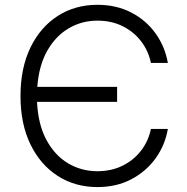

<svg xmlns="http://www.w3.org/2000/svg" viewBox="-20 -757 768 787"><path d="M379.4 9.8Q287.6 9.8 216.3 -36.1Q145 -82 104.5 -165.8Q64 -249.5 64 -363.3Q64 -477.5 104.5 -561.5Q145 -645.5 216.3 -691.4Q287.6 -737.3 379.4 -737.3Q457 -737.3 517.8 -705.8Q578.6 -674.3 617.4 -620.4Q656.2 -566.4 668 -499H598.6Q588.4 -548.8 558.1 -588.1Q527.8 -627.4 482.2 -649.9Q436.5 -672.4 379.4 -672.4Q315.4 -672.4 262 -641.1Q208.5 -609.9 174.1 -549.6Q139.6 -489.3 132.8 -400.9H460V-339.4H131.8Q136.2 -246.6 170.4 -183.3Q204.6 -120.1 259 -87.6Q313.5 -55.2 379.4 -55.2Q436 -55.2 481.9 -77.6Q527.8 -100.1 558.1 -139.4Q588.4 -178.7 598.6 -228.5H668Q656.7 -162.1 617.9 -108.2Q579.1 -54.2 518.3 -22.2Q457.5 9.8 379.4 9.8Z"/></svg>

Font: Inter Light
Style: Regular
Weight: 300
Designer: Rasmus Andersson
Foundry: rsms
Version: Version 4.000;git-a52131595